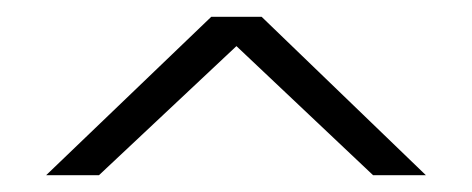

<svg xmlns="http://www.w3.org/2000/svg" viewBox="-20 -391 563 229"><path d="M35 -182C35 -182 98 -182 98 -182C98 -182 262 -336 262 -336C262 -336 425 -182 425 -182C425 -182 488 -182 488 -182C488 -182 292 -371 292 -371C292 -371 232 -371 232 -371C232 -371 35 -182 35 -182Z"/></svg>

Font: Cinzel Utterance
Style: Regular
Weight: 500
Designer: Natanael Gama
Foundry: ""
Version: ""